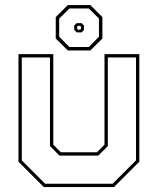

<svg xmlns="http://www.w3.org/2000/svg" viewBox="-20 -760 641 780"><path d="M158 0 55 -103V-540H196.5V-172L227 -141.5H374L404.5 -172V-540H546V-103L443 0ZM163.5 -13.5H437.5L532.5 -108.5V-526.5H418V-166.5L379.5 -128H221.5L183 -166.5V-526.5H68.5V-108.5ZM255.5 -555 206.5 -603.5V-690.5L255.5 -739.5H347L396 -690.5V-603.5L347 -555ZM262 -569H341L382 -611V-684.5L341 -725.5H262L220.5 -684.5V-611ZM291.5 -628.5 281.5 -638.5V-656.5L291.5 -666H311.5L321 -656.5V-638.5L311.5 -628.5ZM297 -639.5H305.5L309 -643V-651.5L305.5 -655H297L293.5 -651.5V-643Z"/></svg>

Font: Tourney Thin Thin
Style: Regular
Weight: 250
Version: Version 1.015